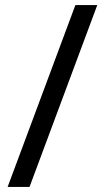

<svg xmlns="http://www.w3.org/2000/svg" viewBox="-20 -734 412 754"><path d="M362 -714 96 0H10L276 -714Z"/></svg>

Font: Noto Sans Hanifi Rohingya
Style: Regular
Weight: 400
Designer: Monotype Design Team and DaltonMaag
Foundry: Google LLC
Version: Version 2.101